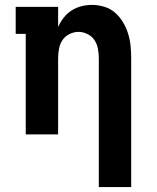

<svg xmlns="http://www.w3.org/2000/svg" viewBox="-20 -548 640 783"><path d="M383 215V-310Q383 -329 379.5 -348.5Q376 -368 365.5 -384Q355 -400 337 -409Q319 -418 300 -418Q281 -418 263 -409Q245 -400 234.5 -384Q224 -368 220.5 -348.5Q217 -329 217 -310V0H85V-410H44V-520H217V-438Q226 -458 239.5 -475.5Q253 -493 271.5 -505Q290 -517 311.5 -522.5Q333 -528 354 -528Q380 -528 405 -520.5Q430 -513 449 -496.5Q468 -480 481.5 -457.5Q495 -435 502.5 -410.5Q510 -386 512.5 -361Q515 -336 515 -310V215Z"/></svg>

Font: Iosevka Etoile Extrabold
Style: Regular
Weight: 800
Designer: Belleve Invis
Foundry: Belleve Invis
Version: Version 22.1.2; ttfautohint (v1.8.4)